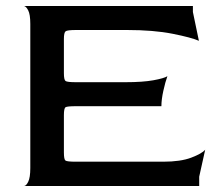

<svg xmlns="http://www.w3.org/2000/svg" viewBox="-20 -620 724 640"><path d="M60 0Q67 0 74 -14Q81 -28 81 -60V-540Q81 -572 74 -585.5Q67 -599 60 -600H623V-580L643 -484Q618 -495 555 -507.5Q492 -520 403 -520H234Q204 -520 198.5 -515.5Q193 -511 193 -490V-376Q193 -354 198.5 -350Q204 -346 233 -346H398Q456 -346 491.5 -352.5Q527 -359 538 -366Q531 -347 524.5 -317.5Q518 -288 518 -266H233Q204 -266 198.5 -262.5Q193 -259 193 -236V-112Q193 -89 198 -85Q203 -81 233 -81H524Q582 -81 617.5 -94.5Q653 -108 664 -121L644 -31V0Z"/></svg>

Font: Red Rose
Style: Regular
Weight: 400
Designer: Jaikishan Patel
Version: Version 2.000; ttfautohint (v1.8.3)